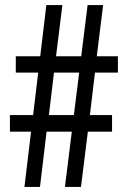

<svg xmlns="http://www.w3.org/2000/svg" viewBox="-20 -734 500 754"><path d="M353 -449H443V-513H360L385 -714H324L299 -513H200L225 -714H162L138 -513H42V-449H130L110 -282H19V-217H102L76 0H137L163 -217H262L235 0H298L325 -217H420V-282H333ZM172 -282 192 -449H291L270 -282Z"/></svg>

Font: Noto Sans Arabic UI XCn
Style: Regular
Weight: 400
Width: 2
Designer: Monotype Design Team, Nadine Chahine and Nizar Qandah
Foundry: Monotype Imaging Inc.
Version: Version 2.010